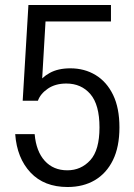

<svg xmlns="http://www.w3.org/2000/svg" viewBox="-20 -740 537 770"><path d="M251 10Q157 10 102.5 -48Q48 -106 41 -202H119Q125 -133 159.5 -95Q194 -57 250 -57Q305 -57 342 -97.5Q379 -138 379 -229Q379 -320 342.5 -362.5Q306 -405 246 -405Q202 -405 172 -384.5Q142 -364 132 -336H71L94 -720H425V-654H144L164 -678L148 -405L132 -403Q146 -429 179.5 -447.5Q213 -466 262 -466Q319 -466 363.5 -439Q408 -412 433.5 -359.5Q459 -307 459 -229Q459 -151 433 -98Q407 -45 360.5 -17.5Q314 10 251 10Z"/></svg>

Font: Instrument Sans SemiCondensed
Style: Regular
Weight: 400
Width: 4
Designer: Rodrigo Fuenzalida
Foundry: fragTYPE
Version: Version 1.000;gftools[0.9.28]